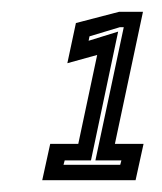

<svg xmlns="http://www.w3.org/2000/svg" viewBox="-20 -720 274 325"><path d="M51.5 -415 65 -476.5H112.5L144.5 -627L94 -613L108.5 -681L181.5 -700H222L174.5 -476.5H223L209.5 -415ZM87.5 -441H183.5L185.5 -448.5H141.5L189.5 -674H183L131.5 -658.5L130 -651L180 -666.5L134 -448.5H89.5Z"/></svg>

Font: Tourney Thin
Style: Italic
Weight: 100
Italic angle: -12°
Designer: Tyler Finck
Foundry: Etcetera Type Co
Version: Version 1.015